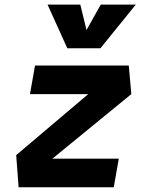

<svg xmlns="http://www.w3.org/2000/svg" viewBox="-20 -796 626 816"><path d="M538.1 -396 527.3 -517.6H128.9L107.4 -396H355L48.8 -136.7L59.1 0H463.4L484.9 -121.6H202.6ZM266.1 -590.8H406.7L557.1 -776.4H408.2L347.7 -668.5L321.3 -776.4H182.1Z"/></svg>

Font: Cascadia Code NF
Style: Bold Italic
Weight: 700
Italic angle: -10°
Monospace: yes
Designer: Aaron Bell
Foundry: Saja Typeworks
Version: Version 2404.023